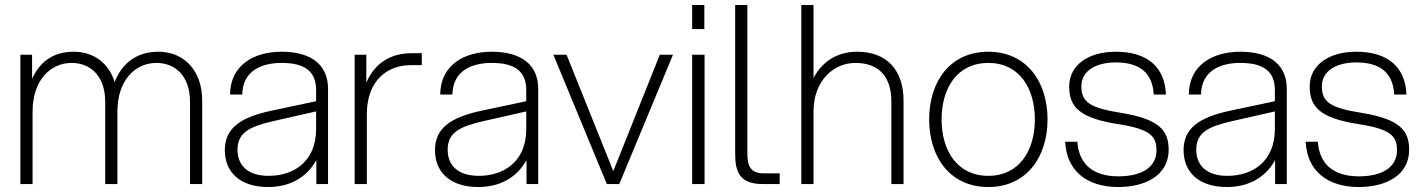

<svg xmlns="http://www.w3.org/2000/svg" viewBox="-20 -740 5717 772"><path d="M744 -331V0H793V-336C793 -453 723 -532 617 -532C524 -532 468 -480 441 -410C418 -485 358 -532 276 -532C189 -532 137 -486 109 -423V-520H62V0H111V-291C111 -417 182 -487 268 -487C345 -487 403 -433 403 -331V0H452V-291C452 -417 523 -487 609 -487C686 -487 744 -433 744 -331Z M1252 0H1299V-383C1299 -475 1237 -532 1112 -532C1002 -532 906 -479 905 -360H954C956 -456 1032 -487 1112 -487C1203 -487 1251 -455 1251 -378V-333L1072 -295C944 -268 884 -223 884 -136C884 -48 945 12 1058 12C1138 12 1209 -20 1252 -96ZM935 -138C935 -207 983 -231 1079 -253L1251 -292V-221C1251 -92 1163 -33 1060 -33C974 -33 935 -77 935 -138Z M1406 0H1455V-283C1456 -420 1541 -478 1631 -478H1676V-526H1635C1567 -526 1493 -500 1453 -408V-520H1406Z M2097 0H2144V-383C2144 -475 2082 -532 1957 -532C1847 -532 1751 -479 1750 -360H1799C1801 -456 1877 -487 1957 -487C2048 -487 2096 -455 2096 -378V-333L1917 -295C1789 -268 1729 -223 1729 -136C1729 -48 1790 12 1903 12C1983 12 2054 -20 2097 -96ZM1780 -138C1780 -207 1828 -231 1924 -253L2096 -292V-221C2096 -92 2008 -33 1905 -33C1819 -33 1780 -77 1780 -138Z M2420 0H2470L2686 -520H2633L2446 -52L2258 -520H2205Z M2763 0H2813V-520H2763ZM2763 -623H2812V-720H2763Z M2936 -720V-121C2936 -51 2953 0 3046 0H3115V-43H3051C2996 -43 2985 -75 2985 -124V-720Z M3202 0H3251V-291C3251 -417 3333 -487 3419 -487C3513 -487 3564 -433 3564 -331V0H3613V-336C3613 -453 3550 -532 3427 -532C3340 -532 3283 -487 3251 -426V-720H3202Z M3954 12C4107 12 4192 -108 4192 -260C4192 -412 4107 -532 3954 -532C3800 -532 3716 -412 3716 -260C3716 -108 3800 12 3954 12ZM3766 -260C3766 -386 3829 -487 3954 -487C4078 -487 4141 -386 4141 -260C4141 -134 4078 -33 3954 -33C3829 -33 3766 -134 3766 -260Z M4477 12C4584 12 4679 -34 4679 -138C4679 -217 4639 -261 4489 -286C4361 -306 4328 -330 4328 -393C4328 -456 4388 -489 4466 -489C4563 -489 4614 -447 4619 -360H4668C4664 -467 4597 -532 4466 -532C4357 -532 4279 -479 4279 -392C4279 -309 4322 -265 4475 -241C4606 -221 4630 -192 4630 -136C4630 -63 4564 -31 4477 -31C4376 -31 4318 -79 4312 -170H4263C4268 -56 4347 12 4477 12Z M5107 0H5154V-383C5154 -475 5092 -532 4967 -532C4857 -532 4761 -479 4760 -360H4809C4811 -456 4887 -487 4967 -487C5058 -487 5106 -455 5106 -378V-333L4927 -295C4799 -268 4739 -223 4739 -136C4739 -48 4800 12 4913 12C4993 12 5064 -20 5107 -96ZM4790 -138C4790 -207 4838 -231 4934 -253L5106 -292V-221C5106 -92 5018 -33 4915 -33C4829 -33 4790 -77 4790 -138Z M5444 12C5551 12 5646 -34 5646 -138C5646 -217 5606 -261 5456 -286C5328 -306 5295 -330 5295 -393C5295 -456 5355 -489 5433 -489C5530 -489 5581 -447 5586 -360H5635C5631 -467 5564 -532 5433 -532C5324 -532 5246 -479 5246 -392C5246 -309 5289 -265 5442 -241C5573 -221 5597 -192 5597 -136C5597 -63 5531 -31 5444 -31C5343 -31 5285 -79 5279 -170H5230C5235 -56 5314 12 5444 12Z"/></svg>

Font: Aspekta 200
Style: Regular
Weight: 200
Designer: Ivo Dolenc
Version: Version 2.000